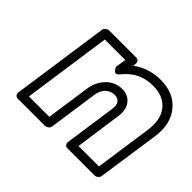

<svg xmlns="http://www.w3.org/2000/svg" viewBox="-132 -781 1010 1010"><g transform="rotate(45 373.0 -276.0)"><path d="M70.8 0 148.9 -543.9Q150.9 -554.7 159.9 -561.8Q168.9 -568.8 178.2 -568.8H379.9Q390.6 -568.8 396.5 -561Q402.3 -553.2 400.9 -543.9L398.9 -526.9Q466.8 -577.1 554.2 -577.1Q651.9 -577.1 704.6 -512.7Q757.3 -448.2 742.2 -345.2L691.9 0Q690.4 10.7 681.4 17.8Q672.4 24.9 663.1 24.9H460.9Q450.2 24.9 444.3 17.1Q438.5 9.3 439.9 0L481 -287.1Q485.8 -318.8 474.1 -334.5Q462.4 -350.1 438 -350.1Q407.2 -349.1 387 -328.6Q366.7 -308.1 361.8 -269L323.2 0Q321.8 10.7 312.5 17.8Q303.2 24.9 293.9 24.9H91.8Q81.1 24.9 75.2 17.1Q69.3 9.3 70.8 0ZM125 -24.9H276.9L312 -269Q319.3 -323.7 355.7 -361.6Q392.1 -399.4 443.8 -399.9Q490.2 -399.9 514.2 -367.9Q538.1 -335.9 530.8 -287.1L494.1 -24.9H646L691.9 -345.2Q703.6 -429.7 664.1 -478.3Q624.5 -526.9 546.9 -526.9Q445.8 -526.9 382.8 -446.8Q375 -436.5 367.7 -434.1Q360.4 -431.6 355.2 -435.5Q350.1 -439.5 346.2 -444.8Q342.3 -450.2 340.8 -455.1L338.9 -460L348.1 -519H195.8Z"/></g></svg>

Font: Trueno ExtraBold Outline
Style: Italic
Weight: 800
Width: 6
Designer: Julieta Ulanovsky
Foundry: Julieta Ulanovsky
Version: Version 3.001b | FøM Fix